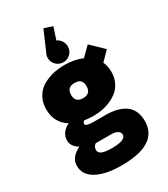

<svg xmlns="http://www.w3.org/2000/svg" viewBox="-232 -877 1034 1181"><g transform="rotate(-30 285.0 -286.0)"><path d="M351.5 -600.5Q351.5 -571 330.8 -550.2Q310 -529.5 280 -529.5Q250 -529.5 229.2 -550.2Q208.5 -571 208.5 -600.5Q208.5 -620 219 -638L277 -772.5L336.5 -752.5L308.5 -667.5Q328 -659 339.8 -641Q351.5 -623 351.5 -600.5ZM274.5 -151Q241 -151 211.5 -156Q199 -146.5 199 -137Q199 -119 262 -119H343.5Q384 -119 417 -111Q450 -103 476.8 -85.8Q503.5 -68.5 518 -38.2Q532.5 -8 532.5 33Q532.5 199.5 273 199.5Q161 199.5 96.5 164.2Q32 129 32 64.5Q32 4 104 -31Q57.5 -60 57.5 -100Q57.5 -158 119.5 -188.5Q42.5 -235.5 42.5 -331Q42.5 -378 62.2 -414Q82 -450 115.5 -470.8Q149 -491.5 189 -501.8Q229 -512 274.5 -512Q345.5 -512 401 -488L463.5 -550L551 -466L490.5 -404.5Q505.5 -371.5 505.5 -331Q505.5 -293 491.5 -262Q477.5 -231 454.5 -210.8Q431.5 -190.5 401 -176.8Q370.5 -163 338.8 -157Q307 -151 274.5 -151ZM274.5 -277.5Q329 -277.5 329 -331.5Q329 -385.5 274.5 -385.5Q219.5 -385.5 219.5 -331.5Q219.5 -277.5 274.5 -277.5ZM182.5 38.5Q182.5 58 204 67.8Q225.5 77.5 274 77.5Q373 77.5 373 38Q373 20.5 356 10.8Q339 1 312 1H211.5Q206 1 203 0.5Q182.5 13.5 182.5 38.5Z"/></g></svg>

Font: League Mono Narrow ExtraBold
Style: Regular
Weight: 800
Width: 3
Designer: Tyler Finck
Foundry: The League of Moveable Type / Tyler Finck
Version: Version 2.210